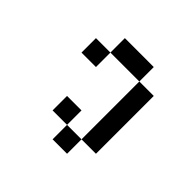

<svg xmlns="http://www.w3.org/2000/svg" viewBox="-43 -606 587 587"><g transform="rotate(-45 250.0 -313.0)"><path d="M187.5 -312.5V-375H125V-312.5H62.5V-250H125V-187.5H375V-250H125V-312.5ZM375 -250H437.5Q437.5 -250 437.5 -375H375Q375 -375 375 -250ZM375 -375V-437.5H312.5V-375Z"/></g></svg>

Font: Unifont
Style: Regular
Weight: 500
Version: Version 15.1.04